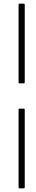

<svg xmlns="http://www.w3.org/2000/svg" viewBox="-20 -850 198 1055"><path d="M86 -392Q82 -392 82 -398V-824Q82 -830 86 -830H111Q116 -830 116 -824V-398Q116 -392 111 -392ZM86 185Q82 185 82 179V-247Q82 -253 86 -253H111Q116 -253 116 -247V179Q116 185 111 185Z"/></svg>

Font: Sofia Sans Extra Condensed ExtraLight
Style: Italic
Weight: 250
Italic angle: -9°
Version: Version 4.100